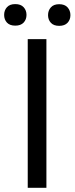

<svg xmlns="http://www.w3.org/2000/svg" viewBox="-52 -898 357 918"><path d="M169.9 0V-710.9H80.6V0ZM-32.2 -826.7C-32.2 -812 -27.8 -799.8 -18.8 -790C-9.8 -780.3 3.4 -775.4 21 -775.4C38.6 -775.4 51.9 -780.3 61 -790C70.1 -799.8 74.7 -812 74.7 -826.7C74.7 -841.3 70.1 -853.6 61 -863.5C51.9 -873.5 38.6 -878.4 21 -878.4C3.4 -878.4 -9.8 -873.5 -18.8 -863.5C-27.8 -853.6 -32.2 -841.3 -32.2 -826.7ZM177.7 -825.7C177.7 -811 182.2 -798.8 191.2 -789.1C200.1 -779.3 213.4 -774.4 231 -774.4C248.5 -774.4 261.9 -779.3 271 -789.1C280.1 -798.8 284.7 -811 284.7 -825.7C284.7 -840.3 280.1 -852.7 271 -862.8C261.9 -872.9 248.5 -877.9 231 -877.9C213.4 -877.9 200.1 -872.9 191.2 -862.8C182.2 -852.7 177.7 -840.3 177.7 -825.7Z"/></svg>

Font: Roboto Condensed
Style: Regular
Weight: 400
Designer: Google
Version: Version 2.134; 2016